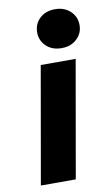

<svg xmlns="http://www.w3.org/2000/svg" viewBox="-84 -768 470 812"><g transform="rotate(-10 151.5 -362.0)"><path d="M24 0 112 -502H262L174 0ZM212 -557Q171 -557 146 -581Q121 -605 121 -640Q121 -676 146 -700Q171 -724 212 -724Q252 -724 277.5 -700Q303 -676 303 -640Q303 -605 277.5 -581Q252 -557 212 -557Z"/></g></svg>

Font: DM Sans 16pt Black
Style: Italic
Weight: 900
Italic angle: -10°
Version: Version 4.004;gftools[0.9.30]